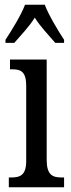

<svg xmlns="http://www.w3.org/2000/svg" viewBox="-20 -786 300 806"><path d="M3 -619V-606H40C68 -639 102 -673 126 -712C150 -673 184 -639 212 -606H249V-619C224 -657 185 -721 168 -766H85C68 -721 28 -657 3 -619ZM17 0H249V-41H239C200 -41 176 -52 176 -115V-536H22V-495H32C69 -495 90 -484 90 -425V-110C90 -51 65 -41 27 -41H17Z"/></svg>

Font: Noto Serif Lao ExtCond
Style: Regular
Weight: 400
Width: 2
Designer: Monotype Design Team
Foundry: Monotype Imaging Inc.
Version: Version 2.004